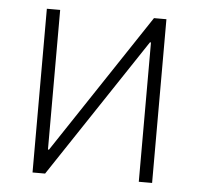

<svg xmlns="http://www.w3.org/2000/svg" viewBox="-44 -586 655 632"><g transform="rotate(5 283.5 -270.5)"><path d="M481 0H437V-460.4H433.6L127.4 0H85.9V-541H129.9V-79.6H133.3L439.9 -541H481Z"/></g></svg>

Font: Inter 17pt ExtraLight
Style: Regular
Weight: 250
Version: Version 4.001;git-66647c0bb